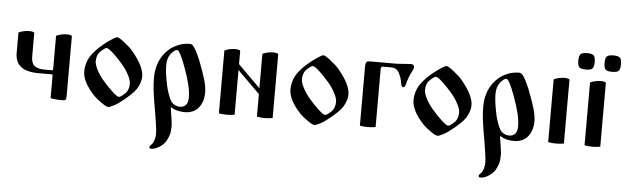

<svg xmlns="http://www.w3.org/2000/svg" viewBox="-55 -864 4444 1366"><g transform="rotate(5 2167.5 -181.0)"><path d="M44.9 -302.7V-449.2Q83 -465.8 123 -465.8Q134.8 -465.8 146 -462.9Q157.2 -460 157.2 -455.1V-287.1Q157.2 -240.2 180.2 -221.2Q203.1 -202.1 252 -202.1H305.7Q313.5 -202.1 313.5 -210V-449.2Q351.6 -465.8 391.6 -465.8Q403.3 -465.8 414.6 -462.9Q425.8 -460 425.8 -455.1V-28.3Q425.8 -5.9 420.4 -1Q415 3.9 393.6 3.9Q341.8 3.9 313.5 -3.9V-165Q313.5 -172.9 305.7 -172.9H213.9Q127 -172.9 85.9 -205.6Q44.9 -238.3 44.9 -302.7Z M535.2 -214.8Q535.2 -243.2 543 -270Q550.8 -296.9 561.5 -315.4Q572.3 -334 590.8 -355.5Q609.4 -377 623 -389.6Q636.7 -402.3 658.2 -419.9Q677.7 -435.5 708 -456.1Q738.3 -476.6 749 -476.6Q760.7 -476.6 801.3 -444.8Q841.8 -413.1 861.3 -389.6Q949.2 -285.2 949.2 -214.8Q949.2 -189.5 939.9 -164.6Q930.7 -139.6 918 -120.6Q905.3 -101.6 882.3 -80.1Q859.4 -58.6 842.8 -44.9Q826.2 -31.2 799.8 -11.7Q784.2 0 760.3 11.7Q736.3 23.4 727.5 23.4Q712.9 23.4 677.2 -2Q641.6 -27.3 623 -45.9Q535.2 -138.7 535.2 -214.8ZM610.4 -292Q610.4 -269.5 629.4 -232.4Q648.4 -195.3 678.7 -160.2Q711.9 -121.1 747.6 -87.9Q783.2 -54.7 796.9 -54.7Q808.6 -54.7 840.8 -85Q866.2 -109.4 866.2 -156.2Q866.2 -178.7 847.2 -215.8Q828.1 -252.9 797.9 -288.1Q764.6 -327.1 729 -360.4Q693.4 -393.6 679.7 -393.6Q668 -393.6 635.7 -363.3Q610.4 -338.9 610.4 -292Z M1033.2 -210.9Q1033.2 -343.8 1123 -421.9Q1148.4 -443.4 1186 -459Q1223.6 -474.6 1270.5 -474.6Q1297.9 -474.6 1342.8 -365.2Q1374 -285.2 1389.6 -232.4Q1405.3 -179.7 1405.3 -138.7Q1405.3 -72.3 1370.6 -29.8Q1335.9 12.7 1272.5 12.7Q1212.9 12.7 1172.9 -13.7L1170.9 -11.7Q1188.5 96.7 1188.5 119.1Q1188.5 158.2 1181.6 180.7Q1174.8 203.1 1161.1 228.5Q1143.6 255.9 1113.3 274.4Q1083 293 1055.7 293Q1050.8 293 1047.4 290Q1043.9 287.1 1043.9 282.2Q1043.9 273.4 1059.6 259.8Q1069.3 250 1076.2 228.5Q1083 207 1083 183.6Q1083 141.6 1051.8 -33.2Q1033.2 -138.7 1033.2 -210.9ZM1112.3 -308.6Q1112.3 -255.9 1129.9 -171.9Q1135.7 -141.6 1147.5 -107.9Q1159.2 -74.2 1167 -62.5Q1176.8 -43 1196.3 -32.7Q1215.8 -22.5 1232.4 -22.5Q1293 -22.5 1293 -94.7Q1293 -170.9 1243.2 -304.7Q1200.2 -422.9 1180.7 -422.9Q1163.1 -422.9 1137.7 -392.1Q1112.3 -361.3 1112.3 -308.6Z M1515.6 0V-449.2Q1553.7 -465.8 1593.8 -465.8Q1605.5 -465.8 1616.7 -462.9Q1627.9 -460 1627.9 -455.1V-361.3L1787.1 -203.1V-449.2Q1825.2 -465.8 1865.2 -465.8Q1877 -465.8 1888.2 -462.9Q1899.4 -460 1899.4 -455.1V0Q1871.1 4.9 1842.8 4.9Q1814.5 4.9 1787.1 0V-161.1L1627.9 -319.3V0Q1599.6 4.9 1571.3 4.9Q1543 4.9 1515.6 0Z M2007.8 -214.8Q2007.8 -243.2 2015.6 -270Q2023.4 -296.9 2034.2 -315.4Q2044.9 -334 2063.5 -355.5Q2082 -377 2095.7 -389.6Q2109.4 -402.3 2130.9 -419.9Q2150.4 -435.5 2180.7 -456.1Q2210.9 -476.6 2221.7 -476.6Q2233.4 -476.6 2273.9 -444.8Q2314.5 -413.1 2334 -389.6Q2421.9 -285.2 2421.9 -214.8Q2421.9 -189.5 2412.6 -164.6Q2403.3 -139.6 2390.6 -120.6Q2377.9 -101.6 2355 -80.1Q2332 -58.6 2315.4 -44.9Q2298.8 -31.2 2272.5 -11.7Q2256.8 0 2232.9 11.7Q2209 23.4 2200.2 23.4Q2185.5 23.4 2149.9 -2Q2114.3 -27.3 2095.7 -45.9Q2007.8 -138.7 2007.8 -214.8ZM2083 -292Q2083 -269.5 2102.1 -232.4Q2121.1 -195.3 2151.4 -160.2Q2184.6 -121.1 2220.2 -87.9Q2255.9 -54.7 2269.5 -54.7Q2281.2 -54.7 2313.5 -85Q2338.9 -109.4 2338.9 -156.2Q2338.9 -178.7 2319.8 -215.8Q2300.8 -252.9 2270.5 -288.1Q2237.3 -327.1 2201.7 -360.4Q2166 -393.6 2152.3 -393.6Q2140.6 -393.6 2108.4 -363.3Q2083 -338.9 2083 -292Z M2522.5 0V-418Q2522.5 -429.7 2522.9 -435.5Q2523.4 -441.4 2526.9 -449.2Q2530.3 -457 2537.1 -459.5Q2543.9 -461.9 2555.7 -461.9H2735.4Q2758.8 -461.9 2799.8 -465.8Q2831.1 -468.8 2845.7 -468.8Q2870.1 -468.8 2870.1 -449.2Q2870.1 -437.5 2862.3 -423.8Q2835 -373 2822.3 -319.3Q2817.4 -299.8 2805.2 -299.8Q2793 -299.8 2790 -320.3Q2786.1 -345.7 2780.3 -363.3Q2774.4 -380.9 2765.6 -397.9Q2756.8 -415 2743.2 -423.8Q2729.5 -432.6 2710 -432.6H2649.4Q2634.8 -432.6 2634.8 -414.1V0Q2606.4 4.9 2578.1 4.9Q2549.8 4.9 2522.5 0Z M2886.7 -214.8Q2886.7 -243.2 2894.5 -270Q2902.3 -296.9 2913.1 -315.4Q2923.8 -334 2942.4 -355.5Q2960.9 -377 2974.6 -389.6Q2988.3 -402.3 3009.8 -419.9Q3029.3 -435.5 3059.6 -456.1Q3089.8 -476.6 3100.6 -476.6Q3112.3 -476.6 3152.8 -444.8Q3193.4 -413.1 3212.9 -389.6Q3300.8 -285.2 3300.8 -214.8Q3300.8 -189.5 3291.5 -164.6Q3282.2 -139.6 3269.5 -120.6Q3256.8 -101.6 3233.9 -80.1Q3210.9 -58.6 3194.3 -44.9Q3177.7 -31.2 3151.4 -11.7Q3135.7 0 3111.8 11.7Q3087.9 23.4 3079.1 23.4Q3064.5 23.4 3028.8 -2Q2993.2 -27.3 2974.6 -45.9Q2886.7 -138.7 2886.7 -214.8ZM2961.9 -292Q2961.9 -269.5 2981 -232.4Q3000 -195.3 3030.3 -160.2Q3063.5 -121.1 3099.1 -87.9Q3134.8 -54.7 3148.4 -54.7Q3160.2 -54.7 3192.4 -85Q3217.8 -109.4 3217.8 -156.2Q3217.8 -178.7 3198.7 -215.8Q3179.7 -252.9 3149.4 -288.1Q3116.2 -327.1 3080.6 -360.4Q3044.9 -393.6 3031.2 -393.6Q3019.5 -393.6 2987.3 -363.3Q2961.9 -338.9 2961.9 -292Z M3384.8 -210.9Q3384.8 -343.8 3474.6 -421.9Q3500 -443.4 3537.6 -459Q3575.2 -474.6 3622.1 -474.6Q3649.4 -474.6 3694.3 -365.2Q3725.6 -285.2 3741.2 -232.4Q3756.8 -179.7 3756.8 -138.7Q3756.8 -72.3 3722.2 -29.8Q3687.5 12.7 3624 12.7Q3564.5 12.7 3524.4 -13.7L3522.5 -11.7Q3540 96.7 3540 119.1Q3540 158.2 3533.2 180.7Q3526.4 203.1 3512.7 228.5Q3495.1 255.9 3464.8 274.4Q3434.6 293 3407.2 293Q3402.3 293 3398.9 290Q3395.5 287.1 3395.5 282.2Q3395.5 273.4 3411.1 259.8Q3420.9 250 3427.7 228.5Q3434.6 207 3434.6 183.6Q3434.6 141.6 3403.3 -33.2Q3384.8 -138.7 3384.8 -210.9ZM3463.9 -308.6Q3463.9 -255.9 3481.4 -171.9Q3487.3 -141.6 3499 -107.9Q3510.7 -74.2 3518.6 -62.5Q3528.3 -43 3547.9 -32.7Q3567.4 -22.5 3584 -22.5Q3644.5 -22.5 3644.5 -94.7Q3644.5 -170.9 3594.7 -304.7Q3551.8 -422.9 3532.2 -422.9Q3514.6 -422.9 3489.3 -392.1Q3463.9 -361.3 3463.9 -308.6Z M3867.2 0V-449.2Q3905.3 -465.8 3945.3 -465.8Q3957 -465.8 3968.3 -462.9Q3979.5 -460 3979.5 -455.1V0Q3951.2 4.9 3922.9 4.9Q3894.5 4.9 3867.2 0Z M4042 -549.8Q4030.3 -561.5 4030.3 -596.7Q4030.3 -631.8 4042 -643.6Q4053.7 -655.3 4088.9 -655.3Q4124 -655.3 4135.7 -643.6Q4147.5 -631.8 4147.5 -596.7Q4147.5 -561.5 4135.7 -549.8Q4124 -538.1 4088.9 -538.1Q4053.7 -538.1 4042 -549.8ZM4229.5 -549.8Q4217.8 -561.5 4217.8 -596.7Q4217.8 -631.8 4229.5 -643.6Q4241.2 -655.3 4276.4 -655.3Q4311.5 -655.3 4323.2 -643.6Q4335 -631.8 4335 -596.7Q4335 -561.5 4323.2 -549.8Q4311.5 -538.1 4276.4 -538.1Q4241.2 -538.1 4229.5 -549.8ZM4127 0V-449.2Q4165 -465.8 4205.1 -465.8Q4216.8 -465.8 4228 -462.9Q4239.3 -460 4239.3 -455.1V0Q4210.9 4.9 4182.6 4.9Q4154.3 4.9 4127 0Z"/></g></svg>

Font: Monomakh Unicode TT
Style: Medium
Weight: 500
Designer: Alexey Kryukov, Aleksandr Andreev
Version: Version 1.1